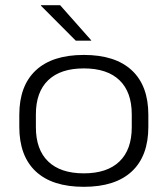

<svg xmlns="http://www.w3.org/2000/svg" viewBox="-20 -708 647 741"><path d="M303.5 13Q181.5 13 118 -46.5Q54.5 -106 54.5 -218.5V-265Q54.5 -377 118.2 -436.5Q182 -496 303.5 -496Q425 -496 488.8 -436.5Q552.5 -377 552.5 -265V-218.5Q552.5 -106 488.8 -46.5Q425 13 303.5 13ZM303.5 -39Q393.5 -39 441 -84.8Q488.5 -130.5 488.5 -217V-266.5Q488.5 -353 441 -398.5Q393.5 -444 303.5 -444Q213.5 -444 166 -398.5Q118.5 -353 118.5 -266.5V-217Q118.5 -130.5 166 -84.8Q213.5 -39 303.5 -39ZM212 -688 332 -552.5V-551H272.5L138 -686V-688Z"/></svg>

Font: Anek Gujarati SemiExpanded Light
Style: Regular
Weight: 300
Width: 6
Designer: Mrunmayee Ghaisas (Gujarati), Yesha Goshar (Latin)
Foundry: Ek Type
Version: Version 1.003